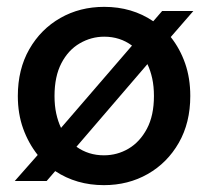

<svg xmlns="http://www.w3.org/2000/svg" viewBox="-20 -528 607 560"><path d="M23 0 90 -76Q63 -110 47.5 -153Q32 -196 32 -248Q32 -326 65.5 -384.5Q99 -443 156 -475.5Q213 -508 284 -508Q365 -508 427 -466L453 -496H544L478 -420Q505 -386 520 -343Q535 -300 535 -248Q535 -170 501.5 -111.5Q468 -53 411 -20.5Q354 12 283 12Q203 12 141 -29L116 0ZM139 -248Q139 -220 144 -197Q149 -174 158 -155L365 -395Q330 -421 284 -421Q246 -421 212.5 -401.5Q179 -382 159 -343.5Q139 -305 139 -248ZM283 -75Q322 -75 355 -94.5Q388 -114 408.5 -152.5Q429 -191 429 -248Q429 -276 424 -299Q419 -322 410 -341L203 -100Q238 -75 283 -75Z"/></svg>

Font: HostGroteskMedium
Style: Regular
Weight: 500
Designer: Doukan Karapınar based on Poppins by Indian Type Foundry, Jonny Pinhorn
Foundry: Element Type
Version: Version 1.001; ttfautohint (v1.8.4.7-5d5b)